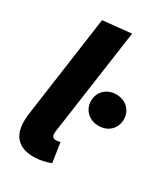

<svg xmlns="http://www.w3.org/2000/svg" viewBox="-191 -849 838 955"><g transform="rotate(30 228.5 -371.0)"><path d="M240 -114C231 -111 222 -110 215 -110C197 -110 189 -120 193 -151L279 -759L116 -742L34 -156C32 -140 31 -126 31 -113C31 -23 80 17 160 17C195 17 229 9 257 -2ZM363 -278C419 -278 457 -317 457 -368C457 -419 419 -458 363 -458C308 -458 269 -419 269 -368C269 -317 308 -278 363 -278Z"/></g></svg>

Font: Fira Sans OT
Style: Bold Italic
Weight: 700
Italic angle: -8°
Designer: Carrois Corporate & Edenspiekermann
Foundry: Carrois Corporate GbR & Edenspiekermann AG
Version: Version 2.001